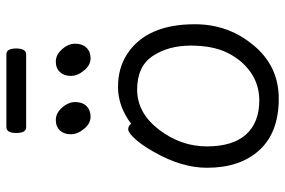

<svg xmlns="http://www.w3.org/2000/svg" viewBox="-166 -710 894 602"><g transform="rotate(-90 281.0 -409.0)"><path d="M262 -620Q262 -598 249.5 -585Q237 -572 216 -572Q195 -572 178 -592.5Q161 -613 161 -634Q161 -655 173 -668Q185 -681 206 -681Q227 -681 244.5 -661.5Q262 -642 262 -620ZM445 -620Q445 -598 432.5 -585Q420 -572 399 -572Q378 -572 361 -592.5Q344 -613 344 -634Q344 -655 356 -668Q368 -681 389 -681Q410 -681 427.5 -661.5Q445 -642 445 -620ZM411 -774H183Q165 -774 165 -805Q165 -836 184 -836H412Q430 -836 430 -805Q430 -774 411 -774ZM194 -445Q249 -486 309 -486Q369 -486 413 -457Q506 -396 506 -245Q506 -143 444 -66Q378 18 272.5 18Q167 18 111.5 -42.5Q56 -103 56 -207Q56 -287 106 -374Q126 -410 146 -432Q166 -454 176.5 -454Q187 -454 194 -445ZM267 -43Q316 -43 354.5 -69.5Q393 -96 416 -142Q439 -188 439 -258Q439 -328 406.5 -377Q374 -426 301 -426Q228 -426 175.5 -357.5Q123 -289 123 -207.5Q123 -126 160.5 -84.5Q198 -43 267 -43Z"/></g></svg>

Font: ToneOZ-Pinyin-WenKai-Regular
Style: Regular
Weight: 400
Designer: Fontworks Inc.
Foundry: ToneOZ
Version: Version 0.240331